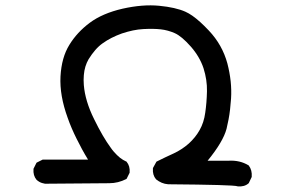

<svg xmlns="http://www.w3.org/2000/svg" viewBox="-20 -699 1040 708"><path d="M855.5 -12.2Q838.9 -17.6 600.6 -19.5H600.1Q587.4 -20.5 576.4 -25.1Q565.4 -29.8 555.7 -37.6L555.2 -38.1Q542 -53.7 543.9 -77.6V-79.1L544.4 -80.1L556.2 -101.6L557.1 -103L559.1 -104Q590.3 -119.6 620.6 -133.3Q635.3 -140.1 649.2 -149.2Q663.1 -158.2 675.8 -169.4Q701.2 -192.4 716.3 -219.7Q724.1 -233.4 729.2 -249.3Q734.4 -265.1 736.8 -283.2Q742.2 -319.8 743.2 -362.3Q744.1 -404.3 730.5 -447.3Q716.3 -490.2 683.1 -527.8Q649.9 -565.4 624.5 -576.7Q599.1 -587.9 572.8 -590.8Q545.9 -593.8 508.3 -591.8Q489.7 -590.8 470 -586.7Q450.2 -582.5 429.7 -575.7Q388.7 -561 358.9 -539.6Q344.2 -529.3 331.3 -514.4Q318.4 -499.5 306.6 -480.5Q299.3 -467.8 294.9 -453.4Q290.5 -439 289.1 -421.9Q287.6 -404.8 289.1 -385.3Q293.9 -326.7 326.7 -260.3Q359.4 -193.4 388.7 -153.8Q394 -146 399.9 -139.4Q405.8 -132.8 411.4 -127.2Q417 -121.6 422.6 -117.2Q428.2 -112.8 433.6 -109.6Q439 -106.4 444.3 -104L445.8 -103.5L446.8 -102.5Q460 -86.9 458 -63V-62L457.5 -61L447.8 -41.5L446.8 -39.6L445.3 -38.6Q430.7 -31.2 415 -27.3Q399.4 -23.4 382.8 -23.4Q350.6 -23.4 146.5 -21.5H146Q140.1 -22.5 134.8 -24.2Q129.4 -25.9 124.5 -28.8Q119.6 -31.7 115.2 -35.6L114.7 -36.1Q101.6 -51.8 103.5 -75.7V-76.7L104 -77.6L113.8 -97.2L114.7 -99.1L116.2 -99.6L116.7 -100.1L136.2 -109.9L137.2 -110.4H138.7H304.7Q293 -129.4 282.5 -148.7Q272 -168 262.5 -187.3Q252.9 -206.5 244.6 -225.8Q236.3 -245.1 229.5 -264.6Q214.4 -306.2 207.8 -344.2Q201.2 -382.3 203.1 -417.5Q207 -487.3 235.8 -533.7Q264.2 -580.1 311 -615Q357.9 -649.9 432.1 -667Q506.3 -683.6 566.9 -677.7Q627.4 -671.9 663.6 -655.8Q675.8 -650.4 689.5 -640.9Q703.1 -631.3 718.3 -617.7Q733.4 -604 750 -586.4Q774.9 -560.1 792 -529.8Q809.1 -499.5 818.4 -465.3Q827.1 -431.6 830.6 -399.2Q834 -366.7 832 -335.4Q830.6 -314.9 828.4 -295.7Q826.2 -276.4 822.8 -258.5Q819.3 -240.7 815.4 -224.1Q809.1 -200.2 791.7 -170.9Q774.4 -141.6 745.6 -106.4H824.2Q864.7 -108.4 895.5 -89.8L896.5 -89.4L897.5 -88.4Q910.2 -71.3 908.2 -47.4V-46.4L907.7 -45.4L897.9 -24.9L897.5 -23.9L896.5 -22.9Q888.7 -16.1 878.7 -13.4Q868.7 -10.7 856.9 -11.7H856.4Z"/></svg>

Font: NaikaiFont
Style: SemiBold
Weight: 600
Version: Version 1.89